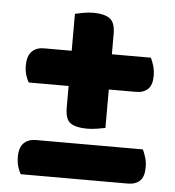

<svg xmlns="http://www.w3.org/2000/svg" viewBox="-46 -615 598 657"><g transform="rotate(5 253.5 -286.0)"><path d="M324 -436H458Q463 -426 468 -410Q473 -394 473 -375Q473 -343 458 -329Q443 -315 417 -315H324V-183Q315 -181 296.5 -178Q278 -175 261 -175Q224 -175 205 -187.5Q186 -200 186 -241V-315H49Q43 -325 38.5 -339.5Q34 -354 34 -372Q34 -405 49.5 -420.5Q65 -436 90 -436H186V-563Q195 -565 213.5 -568.5Q232 -572 249 -572Q285 -572 304.5 -559Q324 -546 324 -506ZM49 0Q43 -10 38.5 -25Q34 -40 34 -58Q34 -91 49.5 -106Q65 -121 90 -121H458Q463 -111 468 -95Q473 -79 473 -61Q473 -28 458 -14Q443 0 417 0Z"/></g></svg>

Font: Baloo Da 2
Style: Bold
Weight: 700
Designer: Noopur Datye, Sulekha Rajkumar and Ek Type
Foundry: Ek Type
Version: Version 1.640;hotconv 1.0.111;makeotfexe 2.5.65597; ttfautoh